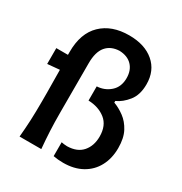

<svg xmlns="http://www.w3.org/2000/svg" viewBox="-186 -945 1031 1088"><g transform="rotate(30 329.0 -401.5)"><path d="M381.8 5.4Q347.7 5.4 316.9 -0.5V-91.3Q324.2 -89.8 334.2 -88.4Q344.2 -86.9 355 -86.9Q420.4 -88.4 453.9 -127.2Q487.3 -166 487.3 -226.6Q487.3 -298.8 442.4 -334.5Q397.5 -370.1 330.6 -372.1V-464.8Q380.9 -467.3 417.5 -499.8Q454.1 -532.2 454.1 -589.8Q454.1 -640.6 424.8 -671.4Q395.5 -702.1 342.8 -704.1Q286.6 -702.1 256.1 -665.8Q225.6 -629.4 225.6 -556.2V-235.4Q225.6 -168.5 228.3 -113.5Q231 -58.6 236.3 0H94.2Q99.6 -58.6 102.1 -113.5Q104.5 -168.5 104.5 -235.4V-289.1Q104.5 -365.7 103 -441.9L23.9 -434.6V-538.1H100.1V-558.1Q100.1 -679.2 166.5 -743.4Q232.9 -807.6 346.7 -807.6Q448.7 -807.6 509 -756.1Q569.3 -704.6 569.3 -615.7Q569.3 -546.4 536.1 -504.9Q502.9 -463.4 462.9 -445.8V-435.1Q498 -422.4 532.2 -397.2Q566.4 -372.1 588.9 -329.8Q611.3 -287.6 611.3 -223.1Q611.3 -155.3 583.7 -103.8Q556.2 -52.2 504.6 -23.4Q453.1 5.4 381.8 5.4Z"/></g></svg>

Font: Pinar-DS3-FD SemiBold
Style: Regular
Weight: 600
Designer: Amin Abedi
Version: Version 3.000